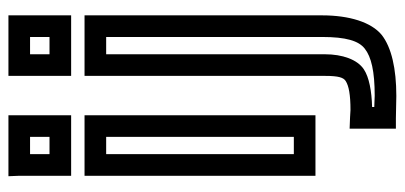

<svg xmlns="http://www.w3.org/2000/svg" viewBox="-266 -458 937 444"><g transform="rotate(-90 202.0 -236.5)"><path d="M157 -565V-660V-685H132H42H16L17 -660V-565V-540H42H132H157V-565ZM107 -590H67V-635H107V-590ZM157 0V-484V-509H132H42H17V-484V0V25H42H132H157V0ZM107 -25H67V-459H107V-25ZM388 -565V-660V-685H363H273H248V-660V-565V-540H273H363H388V-565ZM338 -590H298V-635H338V-590ZM388 40V-484V-509H363H273H248V-484V47C248 79 244 90 236 95C225 102 205 106 169 106L152 105L126 104V130V186V211H150L201 212H202C264 212 314 201 343 178C372 154 388 104 388 40ZM338 40C338 96 329 125 311 139C292 154 259 162 202 162L176 161V156C213 155 245 149 263 137C286 122 298 87 298 47V-459H338V40Z"/></g></svg>

Font: Gamestation DisplayOutline
Style: Regular
Weight: 400
Designer: Jonas Hecksher
Foundry: Jonas Hecksher, Playtypeª, e-types AS
Version: Version 1.003